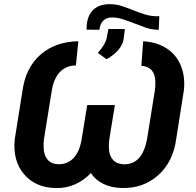

<svg xmlns="http://www.w3.org/2000/svg" viewBox="-20 -915 963 945"><path d="M684.6 -711.9Q751.5 -708 799.8 -677Q848.1 -646 870.4 -591.3Q892.6 -536.6 884.8 -469.2L847.2 -230.5Q832 -118.2 758.5 -52.5Q685.1 13.2 578.6 10.3Q528.8 9.3 489.3 -9.8Q449.7 -28.8 427.7 -63Q353 12.7 254.9 10.7Q154.3 8.8 97.9 -58.1Q41.5 -125 52.7 -230.5L90.8 -469.2Q106.4 -582 179.2 -646Q252 -710 365.7 -711.9L353.5 -592.8Q306.2 -592.8 275.4 -561Q244.6 -529.3 234.9 -469.2L196.3 -230Q193.8 -209.5 194.8 -188Q195.8 -151.4 213.6 -129.9Q231.4 -108.4 264.2 -106.9Q309.6 -104.5 340.6 -135.7Q371.6 -167 381.8 -229.5L409.2 -397.9H545.4L517.6 -226.6Q515.1 -205.6 516.1 -184.6Q517.6 -148.9 535.9 -128.4Q554.2 -107.9 587.4 -106.4Q683.1 -103 705.1 -238.8L742.2 -469.7Q745.1 -491.7 744.6 -512.7Q743.2 -585.9 675.8 -591.3ZM764.2 -835.4 761.2 -768.1 753.4 -768.6Q724.1 -769.5 696.3 -779.3Q668.5 -789.1 640.1 -800.3Q611.8 -811.5 584.7 -820.3Q557.6 -829.1 530.8 -829.1Q506.3 -829.1 490.7 -815.4Q475.1 -801.8 470.7 -777.8L469.7 -768.6L405.8 -769L406.7 -788.1Q410.2 -840.3 440.4 -867.9Q470.7 -895.5 523.4 -894.5Q553.2 -894 581.1 -884.8Q608.9 -875.5 636.5 -864.5Q664.1 -853.5 692.1 -844.5Q720.2 -835.4 751 -835ZM461.4 -654.8Q497.6 -694.8 504.9 -726.6L513.7 -772.5L594.7 -772L588.9 -726.1Q581.5 -667.5 504.4 -623.5Z"/></svg>

Font: RobotoInd
Style: Bold Italic
Weight: 700
Italic angle: -12°
Designer: Google
Version: Version 2.001150; 2014